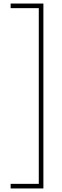

<svg xmlns="http://www.w3.org/2000/svg" viewBox="-20 -820 348 1084"><path d="M40 244H225V-800H40V-774H199V218H40Z"/></svg>

Font: Noto Sans Malayalam ExtraCondensed Thin
Style: Regular
Weight: 100
Width: 2
Designer: Jelle Bosma - Monotype Design Team
Foundry: Monotype Imaging Inc.
Version: Version 2.104